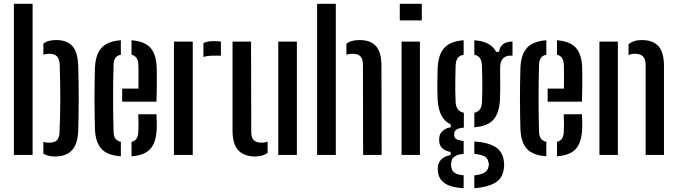

<svg xmlns="http://www.w3.org/2000/svg" viewBox="-20 -820 3584 1016"><path d="M53.5 0V-800H152.5V0ZM209.5 -6.5V-69.5Q216.5 -67 224 -66Q231.5 -65 239.5 -65Q269 -65 281.8 -78.5Q294.5 -92 295 -121.5Q297 -164.5 298 -207.5Q299 -250.5 299 -294.5Q299 -338.5 298.2 -384Q297.5 -429.5 296 -477.5Q294.5 -507 282 -521.2Q269.5 -535.5 239.5 -535.5Q223 -535.5 209.5 -530.5V-589Q222 -599 238.5 -603.5Q255 -608 278 -608Q334 -608 362.8 -576.5Q391.5 -545 394 -471Q395 -437 395.8 -393Q396.5 -349 396.5 -301.8Q396.5 -254.5 395.8 -209.8Q395 -165 394 -129Q391 -56 360 -24Q329 8 272 8Q251.5 8 236.5 4.2Q221.5 0.5 209.5 -6.5Z M482.5 -134Q481.5 -167 480.8 -209.8Q480 -252.5 480 -298.8Q480 -345 480.8 -388Q481.5 -431 482.5 -464.5Q486.5 -535 518.8 -568.5Q551 -602 619.5 -607V-530.5Q599 -526 590.2 -513Q581.5 -500 581 -478Q579.5 -432 579 -388.2Q578.5 -344.5 578.5 -301.5Q578.5 -258.5 579 -214.5Q579.5 -170.5 581 -124Q581.5 -99.5 590.8 -86.8Q600 -74 619.5 -69.5V7Q548.5 2 517.2 -31.8Q486 -65.5 482.5 -134ZM676 7V-69.5Q694.5 -74 702.8 -87Q711 -100 712 -124.5Q713 -139.5 713 -163.5Q713 -187.5 711.5 -215.5H808Q809 -201.5 809.5 -176Q810 -150.5 809 -134Q805.5 -65 775 -31.5Q744.5 2 676 7ZM626.5 -282V-351H712.5Q713 -377 713 -403Q713 -429 712.8 -449.2Q712.5 -469.5 712 -478Q711 -501 702.2 -513.5Q693.5 -526 676 -530.5V-607Q744.5 -601.5 775 -568.2Q805.5 -535 809 -468Q809.5 -456.5 809.8 -425.2Q810 -394 809.8 -355.2Q809.5 -316.5 808 -282Z M900.5 0V-600H1000V0ZM1056.5 -518.5V-592Q1077 -602.5 1109.5 -602.5Q1119.5 -602.5 1129.8 -602Q1140 -601.5 1149 -600V-525.5H1110.5Q1078 -525.5 1056.5 -518.5Z M1210.5 -129.5V-600H1308.5L1309.5 -121.5Q1309.5 -92 1322.5 -78.5Q1335.5 -65 1364.5 -65Q1382.5 -65 1396 -71V-10.5Q1368.5 8 1330.5 8Q1272.5 8 1241.5 -24.2Q1210.5 -56.5 1210.5 -129.5ZM1452.5 0V-600H1551V0Z M1658 0V-800H1757V0ZM1901.5 0 1900.5 -479Q1900.5 -508.5 1887.2 -522Q1874 -535.5 1844.5 -535.5Q1826.5 -535.5 1813 -530.5V-588.5Q1825.5 -598.5 1842.5 -603.2Q1859.5 -608 1882.5 -608Q1941 -608 1969.8 -575.8Q1998.5 -543.5 1998.5 -471L1999.5 0Z M2095.5 -712V-800H2212V-712ZM2105 0V-600H2202V0Z M2433.5 176Q2368 172.5 2335.5 151Q2303 129.5 2298 92.5Q2297 86.5 2296.5 78.8Q2296 71 2297 64.5Q2299 38 2317.5 21.5Q2336 5 2364.5 0.5V-15.5Q2308.5 -27 2304.5 -69Q2303.5 -77 2303.8 -81.5Q2304 -86 2304.5 -92Q2306 -112 2323 -127.5Q2340 -143 2365 -146.5V-162Q2332 -177.5 2315.8 -209Q2299.5 -240.5 2296 -289.5Q2295 -316 2294.5 -337Q2294 -358 2294.2 -377Q2294.5 -396 2295 -417Q2295.5 -438 2296 -464.5Q2300.5 -534.5 2332.5 -568.2Q2364.5 -602 2433.5 -607V-530.5Q2412 -526.5 2402 -512.8Q2392 -499 2391 -473.5Q2390 -444.5 2389.5 -409.8Q2389 -375 2389.2 -341.2Q2389.5 -307.5 2391 -279.5Q2392.5 -254.5 2403.5 -241Q2414.5 -227.5 2434.5 -223V-144.5Q2407 -142.5 2395.2 -134Q2383.5 -125.5 2383.5 -110.5Q2383.5 -110 2383.5 -108.5Q2383.5 -107 2383.5 -105.5Q2383.5 -91.5 2394.2 -84.2Q2405 -77 2433.5 -74V-6Q2404.5 -3.5 2387.5 6.8Q2370.5 17 2368 39.5Q2366.5 45 2366.8 51.5Q2367 58 2368 63.5Q2371 86 2387.8 95.8Q2404.5 105.5 2433.5 107.5ZM2490 176V108Q2521.5 105 2541.2 94.8Q2561 84.5 2565 62Q2567 55.5 2566.8 49.5Q2566.5 43.5 2564 36.5Q2560.5 14 2540.5 5.5Q2520.5 -3 2490 -5.5V-71.5Q2563.5 -66.5 2602.2 -41.8Q2641 -17 2646.5 34.5Q2647.5 41 2647.8 50Q2648 59 2646.5 69Q2641 125 2597.8 148.5Q2554.5 172 2490 176ZM2490 -146.5V-223Q2509 -228 2519 -240.8Q2529 -253.5 2530.5 -278.5Q2532 -307 2532.2 -340.8Q2532.5 -374.5 2532 -409.5Q2531.5 -444.5 2530 -476Q2528.5 -500 2519.2 -513Q2510 -526 2490 -530.5V-607Q2577 -601 2605.5 -546H2621Q2624 -572.5 2642.2 -586.2Q2660.5 -600 2692 -600V-525.5H2680Q2655 -525.5 2640.8 -509.8Q2626.5 -494 2626.5 -459V-433Q2627 -405 2627 -383.2Q2627 -361.5 2626.8 -339.5Q2626.5 -317.5 2625.5 -289.5Q2621 -219.5 2590 -185.5Q2559 -151.5 2490 -146.5Z M2734 -134Q2733 -167 2732.2 -209.8Q2731.5 -252.5 2731.5 -298.8Q2731.5 -345 2732.2 -388Q2733 -431 2734 -464.5Q2738 -535 2770.2 -568.5Q2802.5 -602 2871 -607V-530.5Q2850.5 -526 2841.8 -513Q2833 -500 2832.5 -478Q2831 -432 2830.5 -388.2Q2830 -344.5 2830 -301.5Q2830 -258.5 2830.5 -214.5Q2831 -170.5 2832.5 -124Q2833 -99.5 2842.2 -86.8Q2851.5 -74 2871 -69.5V7Q2800 2 2768.8 -31.8Q2737.5 -65.5 2734 -134ZM2927.5 7V-69.5Q2946 -74 2954.2 -87Q2962.5 -100 2963.5 -124.5Q2964.5 -139.5 2964.5 -163.5Q2964.5 -187.5 2963 -215.5H3059.5Q3060.5 -201.5 3061 -176Q3061.5 -150.5 3060.5 -134Q3057 -65 3026.5 -31.5Q2996 2 2927.5 7ZM2878 -282V-351H2964Q2964.5 -377 2964.5 -403Q2964.5 -429 2964.2 -449.2Q2964 -469.5 2963.5 -478Q2962.5 -501 2953.8 -513.5Q2945 -526 2927.5 -530.5V-607Q2996 -601.5 3026.5 -568.2Q3057 -535 3060.5 -468Q3061 -456.5 3061.2 -425.2Q3061.5 -394 3061.2 -355.2Q3061 -316.5 3059.5 -282Z M3152 0V-600H3249.5V0ZM3396.5 0V-479Q3396 -508.5 3382 -522Q3368 -535.5 3338.5 -535.5Q3329.5 -535.5 3321.5 -533.8Q3313.5 -532 3306 -529V-586.5Q3319.5 -597 3336.5 -602.5Q3353.5 -608 3376.5 -608Q3435 -608 3464.2 -575.8Q3493.5 -543.5 3493.5 -471V0Z"/></svg>

Font: Big Shoulders Stencil Text Thin SemiBold
Style: Regular
Weight: 600
Version: Version 2.001